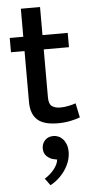

<svg xmlns="http://www.w3.org/2000/svg" viewBox="-62 -657 494 1016"><g transform="rotate(-5 185.0 -149.0)"><path d="M325 -396H191V-141Q191 -106 207.5 -94Q224 -82 252 -82Q272 -82 294.5 -86.5Q317 -91 334 -97L350 -21Q330 -13 298.5 -6.5Q267 0 232 0Q156 0 122.5 -31.5Q89 -63 89 -125V-396H17V-472H89V-621H191V-472H325ZM193 187Q175 184 157.5 168.5Q140 153 140 126Q140 101 156.5 83Q173 65 202 65Q214 65 227 70Q240 75 250.5 86Q261 97 268 114Q275 131 275 156Q275 181 266.5 205.5Q258 230 243 252Q228 274 207.5 292.5Q187 311 164 323L137 286Q165 269 186.5 243Q208 217 211 191Z"/></g></svg>

Font: Mukta Malar Medium
Style: Regular
Weight: 500
Designer: Aadarsh Rajan, Girish Dalvi, Yashodeep Gholap
Foundry: Ek Type
Version: Version 2.538;PS 1.000;hotconv 16.6.51;makeotf.lib2.5.65220;